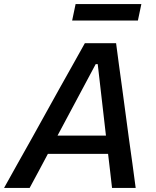

<svg xmlns="http://www.w3.org/2000/svg" viewBox="-46 -926 768 946"><path d="M-26 0Q6.5 -58 42 -122Q77.5 -185.5 110 -243L246 -488Q281.5 -551 311.2 -604.2Q341 -657.5 372 -713H526Q533 -659 540.2 -605.8Q547.5 -552.5 556.5 -487L589.5 -241Q597.5 -182.5 606.5 -119.5Q615 -56.5 622.5 0H506Q501.5 -40.5 496.5 -83.2Q491.5 -126 486.5 -168H190Q167.5 -126 145 -83.5Q122 -41 100 0ZM425.5 -610 237.5 -258H476L435.5 -610ZM309.5 -825 326.5 -906H650.5L633.5 -825Z"/></svg>

Font: Heraclito Medium
Style: Italic
Weight: 500
Italic angle: -12°
Designer: Kostas Bartsokas (font) & Cristiano Sobral (main changes)
Foundry: Kostas Bartsokas (font) & Cristiano Sobral (main changes)
Version: Version 1.00;July 8, 2020;FontCreator 13.0.0.2655 64-bit